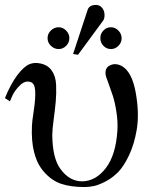

<svg xmlns="http://www.w3.org/2000/svg" viewBox="-20 -740 615 775"><path d="M471 -586Q471 -568 458 -555Q445 -542 428 -542Q410 -542 397.5 -555Q385 -568 385 -586Q385 -604 397.5 -617Q410 -630 428 -630Q445 -630 458 -616.5Q471 -603 471 -586ZM402 -679Q402 -663 395 -655L295 -519L275 -522L333 -698Q339 -720 367 -720Q383 -720 392.5 -708Q402 -696 402 -679ZM260 -586Q260 -568 247 -555Q234 -542 217 -542Q199 -542 185.5 -555Q172 -568 172 -586Q172 -604 185.5 -617Q199 -630 217 -630Q234 -630 247 -616.5Q260 -603 260 -586ZM532 -217Q522 -158 501 -113.5Q480 -69 457 -45.5Q434 -22 406 -7.5Q378 7 358.5 11Q339 15 321 15Q266 15 227 2Q188 -11 156 -48Q103 -110 109 -233Q109 -245 116.5 -295Q124 -345 122 -374.5Q120 -404 103 -409Q82 -416 61.5 -396.5Q41 -377 30 -354L20 -331L0 -344Q22 -399 50 -437Q77 -472 99 -481Q119 -489 142 -484Q173 -478 189 -455Q205 -432 206.5 -397.5Q208 -363 205 -330Q202 -297 196.5 -256.5Q191 -216 191 -195Q192 -101 224 -58Q260 -8 312 -8Q367 -9 407.5 -62Q448 -115 454 -215Q456 -249 450 -288Q444 -327 435.5 -353Q427 -379 417.5 -404.5Q408 -430 407 -435Q401 -467 426 -477Q446 -486 469 -475Q512 -453 527.5 -368Q543 -283 532 -217Z"/></svg>

Font: GFS Artemisia
Style: Regular
Weight: 400
Designer: Takis Katsoulidis and George D. Matthiopoulos
Foundry: Takis Katsoulidis and George D. Matthiopoulos
Version: Version 1.0